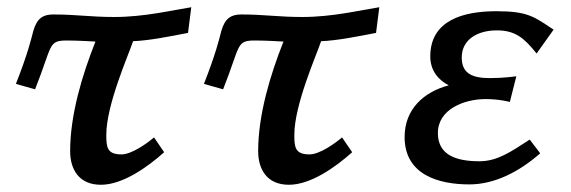

<svg xmlns="http://www.w3.org/2000/svg" viewBox="-20 -495 1579 531"><path d="M24 -263 77 -248C126 -371 112 -383 166 -383C197 -383 244 -380 244 -380C207 -287 174 -177 174 -77C174 -27 198 16 259 16C319 16 387 -32 434 -74L406 -115C386 -98 344 -68 316 -68C276 -68 274 -88 274 -122C274 -206 336 -344 348 -381C394 -383 448 -394 500 -404L509 -475C457 -467 380 -448 296 -448C230 -448 192 -455 127 -455C100 -455 82 -445 72 -409C66 -386 57 -347 24 -263Z M544 -263 597 -248C646 -371 632 -383 686 -383C717 -383 764 -380 764 -380C727 -287 694 -177 694 -77C694 -27 718 16 779 16C839 16 907 -32 954 -74L926 -115C906 -98 864 -68 836 -68C796 -68 794 -88 794 -122C794 -206 856 -344 868 -381C914 -383 968 -394 1020 -404L1029 -475C977 -467 900 -448 816 -448C750 -448 712 -455 647 -455C620 -455 602 -445 592 -409C586 -386 577 -347 544 -263Z M1099 -116C1099 -11 1194 15 1278 15C1348 15 1416 -20 1474 -71L1445 -109C1394 -76 1356 -49 1306 -49C1242 -49 1191 -66 1191 -127C1191 -193 1264 -221 1323 -221C1362 -221 1390 -213 1390 -213L1408 -284C1408 -284 1374 -279 1335 -279C1287 -279 1257 -291 1257 -336C1257 -386 1301 -411 1354 -411C1404 -411 1429 -391 1464 -347L1511 -413C1458 -448 1441 -464 1353 -464C1263 -464 1170 -440 1170 -339C1170 -300 1192 -274 1221 -259C1153 -241 1099 -194 1099 -116Z"/></svg>

Font: KpSans
Style: BoldItalic
Weight: 700
Italic angle: -11°
Version: Version 0.66